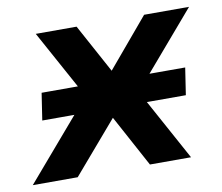

<svg xmlns="http://www.w3.org/2000/svg" viewBox="-87 -571 743 644"><g transform="rotate(-10 285.0 -249.0)"><path d="M-25 0 222 -288 227 -217 73 -498H212L305 -327H298L442 -498H595L355 -218L356 -289L514 0H374L275 -183H285L128 0ZM44 -208 58 -300H547L533 -208Z"/></g></svg>

Font: Nunito Sans 8pt
Style: Bold Italic
Weight: 700
Italic angle: -9°
Version: Version 3.101;gftools[0.9.27]